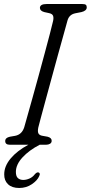

<svg xmlns="http://www.w3.org/2000/svg" viewBox="-20 -720 452 955"><path d="M170.5 -86Q166.5 -66.5 170.8 -57.2Q175 -48 188.5 -45L216.5 -40Q237.5 -34.5 237 -19.5Q237 -10 228.8 -5Q220.5 0 208.5 0H177.5Q125 27 92 62.8Q59 98.5 59 135Q59 157 69.2 166Q79.5 175 95.5 175Q110.5 175 126.2 168.2Q142 161.5 153.5 146.5Q163 136 170.5 137.5Q175 138 177.2 142.5Q179.5 147 175 156Q166 177.5 138.5 196.2Q111 215 75.5 215Q39.5 215 20 196.5Q0.5 178 1 147Q1 106.5 33 68.2Q65 30 121 0H29.5Q6 0 6 -18Q5.5 -35 29.5 -40L55.5 -44.5Q89 -51 100.5 -87Q104.5 -101 115.2 -139.2Q126 -177.5 140.8 -230.2Q155.5 -283 171.5 -341.2Q187.5 -399.5 202.2 -454.5Q217 -509.5 228.2 -552.2Q239.5 -595 244 -615.5Q247.5 -631.5 244 -641.2Q240.5 -651 225 -654.5L200 -660Q178.5 -666 178.5 -681Q179 -700 212 -700H389Q402.5 -700 407 -696Q411.5 -692 411.5 -683.5Q411.5 -666.5 385.5 -660L355 -654Q324.5 -648 316 -619Q310 -596.5 297.5 -552.2Q285 -508 269.5 -451.5Q254 -395 237.8 -335.5Q221.5 -276 207.2 -223.2Q193 -170.5 183 -133.8Q173 -97 170.5 -86Z"/></svg>

Font: Fraunces 72pt SuperSoft Light
Style: Italic
Weight: 300
Italic angle: -16°
Version: Version 1.000;[b76b70a41]